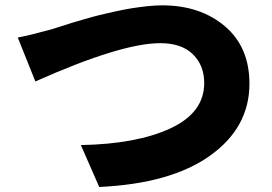

<svg xmlns="http://www.w3.org/2000/svg" viewBox="-20 -705 1040 734"><path d="M115.2 -393.6 47.9 -561.5Q86.9 -568.4 176.8 -592.8Q180.7 -593.8 209 -603Q237.3 -612.3 253.4 -617.2Q269.5 -622.1 303.2 -631.8Q336.9 -641.6 360.8 -647.5Q384.8 -653.3 419.9 -661.1Q455.1 -668.9 482.9 -673.3Q510.7 -677.7 542 -681.2Q573.2 -684.6 599.6 -684.6Q745.1 -684.6 839.4 -605Q933.6 -525.4 933.6 -384.8Q933.6 -217.8 783.7 -110.4Q633.8 -2.9 359.4 9.8L289.1 -150.4Q502.9 -154.3 631.8 -214.4Q760.7 -274.4 760.7 -387.7Q760.7 -455.1 717.3 -497.6Q673.8 -540 592.8 -540Q443.4 -540 115.2 -393.6Z"/></svg>

Font: GenEi Gothic M Heavy
Style: Regular
Weight: 800
Designer: o_tamon (Modified); [Source Han Sans]
Ryoko NISHIZUKA  (kana & ideographs); Paul D. Hunt (Latin, Greek & Cyrillic); Wenl
Version: Version 1.1a;Original Version 1.004